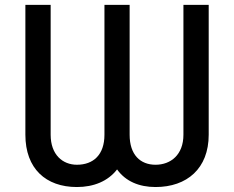

<svg xmlns="http://www.w3.org/2000/svg" viewBox="-20 -747 947 777"><path d="M82.7 -201.7C82.7 -64.6 165.5 9.9 291.2 9.9C359 9.9 416.9 -13.5 453.8 -61.4C487.9 -13.5 542.6 9.9 609.4 9.9C736.5 9.9 824.6 -65 824.6 -201.7V-727.3H722.3V-201.7C722.3 -120.4 670.8 -80.3 609.4 -80.3C547.9 -80.3 504.6 -120.4 504.6 -201.7V-727.3H402.7V-201.7C402.7 -120.4 357.6 -80.3 291.2 -80.3C234 -80.3 185 -120.4 185 -201.7V-727.3H82.7Z"/></svg>

Font: Inter 465
Style: Regular
Weight: 400
Designer: Rasmus Andersson
Foundry: rsms
Version: Version 3.019;Glyphs 3.1.2 (3151)